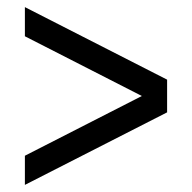

<svg xmlns="http://www.w3.org/2000/svg" viewBox="-20 -520 540 540"><path d="M50 -500 450 -296V-204L50 0V-82L379 -250L50 -418Z"/></svg>

Font: Fivo Sans
Style: Regular
Weight: 400
Designer: Alexander Slobzheninov
Foundry: Alexander Slobzheninov
Version: 1.0